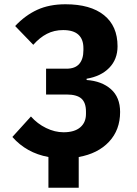

<svg xmlns="http://www.w3.org/2000/svg" viewBox="-20 -730 640 900"><path d="M207 6Q104 -13 38 -88L125 -184Q155 -150 196 -130Q237 -110 278 -110Q329 -110 356 -133Q383 -156 383 -196V-207Q383 -249 361.5 -268Q340 -287 292 -287H196V-408H292Q332 -408 351.5 -430.5Q371 -453 371 -495V-504Q371 -546 347.5 -567.5Q324 -589 276 -589Q234 -589 200 -571.5Q166 -554 136 -520L51 -608Q98 -658 154.5 -684Q211 -710 287 -710Q404 -710 467.5 -659Q531 -608 531 -513Q531 -452 492 -412Q453 -372 386 -361V-355Q457 -350 500 -312Q543 -274 543 -205Q543 -121 491 -65.5Q439 -10 349 6V150H207Z"/></svg>

Font: iA Writer Mono V
Style: Regular
Weight: 400
Designer: Mike Abbink, Paul van der Laan, Pieter van Rosmalen
Foundry: Bold Monday
Version: Version 2.000